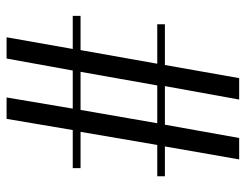

<svg xmlns="http://www.w3.org/2000/svg" viewBox="-101 -639 740 578"><g transform="rotate(-90 269.0 -350.0)"><path d="M78.1 0 117.2 -223.6H27.3V-246.6H121.6L161.1 -477.5H51.8V-501H166.5L200.2 -700.2H264.6L231 -501H345.7L381.8 -700.2H445.8L410.6 -501H510.3V-477.5H407.2L366.2 -246.6H484.9V-223.6H362.3L322.8 0H258.3L298.8 -223.6H182.6L142.6 0ZM187 -246.6H300.8L341.8 -477.5H227.1Z"/></g></svg>

Font: Imbue
Style: Regular
Weight: 400
Designer: Tyler Finck
Foundry: Etcetera Type Company
Version: Version 0.910